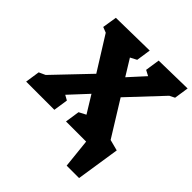

<svg xmlns="http://www.w3.org/2000/svg" viewBox="-260 -878 1247 1247"><g transform="rotate(45 363.5 -255.0)"><path d="M251 -100 236 0H-23L-8 -100L36 -120L263 -358L118 -590L80 -605L96 -705L402 -710L387 -610L343 -587L412 -475L512 -585L474 -605L489 -705L750 -710L735 -610L699 -592L483 -362L636 -115L666 -100L651 0H343L358 -100L406 -125L333 -244L217 -119ZM549 200 528 0H482L506 -153L709 -100L663 200Z"/></g></svg>

Font: Bitter Black
Style: Italic
Weight: 900
Italic angle: -9°
Designer: Sol Matas, and Bitter project Authors
Foundry: Sol Matas
Version: Version 2.001